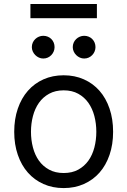

<svg xmlns="http://www.w3.org/2000/svg" viewBox="-20 -929 637 960"><path d="M298.3 11.4Q242.9 11.4 197.4 -8.9Q152 -29.1 119.5 -65.9Q87 -102.6 69.1 -154.7Q51.1 -206.7 51.1 -269.9Q51.1 -333.8 69.1 -386Q87 -438.2 119.5 -475.1Q152 -512.1 197.4 -532.3Q242.9 -552.6 298.3 -552.6Q353.7 -552.6 399.3 -532.3Q445 -512.1 477.5 -475.1Q509.9 -438.2 527.7 -386Q545.5 -333.8 545.5 -269.9Q545.5 -206.7 527.7 -154.7Q509.9 -102.6 477.5 -65.9Q445 -29.1 399.3 -8.9Q353.7 11.4 298.3 11.4ZM298.3 -63.9Q340.6 -63.9 371.3 -80.8Q402 -97.7 422.1 -125.9Q442.1 -154.1 451.9 -191.6Q461.6 -229 461.6 -269.9Q461.6 -311.1 451.9 -348.5Q442.1 -386 422.1 -414.6Q402 -443.2 371.3 -460.2Q340.6 -477.3 298.3 -477.3Q256.4 -477.3 225.5 -460.2Q194.6 -443.2 174.5 -414.6Q154.5 -386 144.7 -348.5Q134.9 -311.1 134.9 -269.9Q134.9 -229 144.7 -191.6Q154.5 -154.1 174.5 -125.9Q194.6 -97.7 225.5 -80.8Q256.4 -63.9 298.3 -63.9ZM464.5 -838.1H132.1V-909.1H464.5ZM196 -636.4Q185 -636.4 174.7 -641Q164.4 -645.6 156.4 -653.6Q148.4 -661.6 143.8 -671.9Q139.2 -682.2 139.2 -693.2Q139.2 -705.6 143.8 -715.9Q148.4 -726.2 156.4 -733.8Q164.4 -741.5 174.7 -745.7Q185 -750 196 -750Q208.5 -750 218.8 -745.7Q229 -741.5 236.7 -733.8Q244.3 -726.2 248.6 -715.9Q252.8 -705.6 252.8 -693.2Q252.8 -682.2 248.6 -671.9Q244.3 -661.6 236.7 -653.6Q229 -645.6 218.8 -641Q208.5 -636.4 196 -636.4ZM400.6 -636.4Q389.6 -636.4 379.3 -641Q369 -645.6 361 -653.6Q353 -661.6 348.4 -671.9Q343.8 -682.2 343.8 -693.2Q343.8 -705.6 348.4 -715.9Q353 -726.2 361 -733.8Q369 -741.5 379.3 -745.7Q389.6 -750 400.6 -750Q413 -750 423.3 -745.7Q433.6 -741.5 441.2 -733.8Q448.9 -726.2 453.1 -715.9Q457.4 -705.6 457.4 -693.2Q457.4 -682.2 453.1 -671.9Q448.9 -661.6 441.2 -653.6Q433.6 -645.6 423.3 -641Q413 -636.4 400.6 -636.4Z"/></svg>

Font: Fast_Sans-Dotted
Style: Regular
Weight: 400
Version: Version 3.018